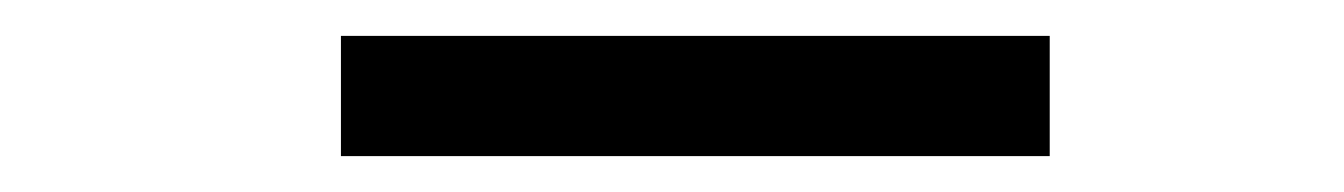

<svg xmlns="http://www.w3.org/2000/svg" viewBox="-20 -829 749 107"><path d="M565 -742H170V-809H565Z"/></svg>

Font: TypoPRO Sinkin Sans
Style: 400 Regular
Weight: 400
Designer: Keith Bates
Foundry: K-Type
Version: Sinkin Sans (version 1.0)  by Keith Bates   •   © 2014   www